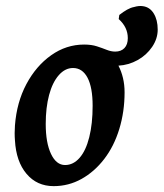

<svg xmlns="http://www.w3.org/2000/svg" viewBox="-20 -623 558 655"><path d="M163 12Q106 12 70.5 -30Q35 -72 31 -144Q30 -156 30 -169Q30 -182 31 -195Q37 -274 70 -336Q103 -398 154.5 -434.5Q206 -471 267 -471Q292 -471 310.5 -465Q329 -459 344 -453Q359 -447 373 -447Q393 -447 404.5 -459Q416 -471 416 -493Q416 -530 385 -558L387 -572Q401 -583 413.5 -590Q426 -597 437 -599Q454 -604 467 -602Q491 -599 504.5 -577Q518 -555 518 -522Q518 -491 499 -463Q480 -435 449.5 -418Q419 -401 384 -399Q394 -380 399.5 -357Q405 -334 405 -308Q405 -242 387 -183Q369 -124 335.5 -80.5Q302 -37 258 -12.5Q214 12 163 12ZM202 -60Q230 -60 251.5 -84.5Q273 -109 284.5 -155Q296 -201 296 -262Q296 -325 278.5 -358Q261 -391 229 -391Q202 -391 180.5 -366.5Q159 -342 147.5 -299Q136 -256 136 -200Q136 -136 154 -98Q172 -60 202 -60Z"/></svg>

Font: Alegreya SemiBold
Style: Italic
Weight: 600
Italic angle: -7°
Designer: Juan Pablo del Peral
Foundry: Huerta Tipografica
Version: Version 2.009